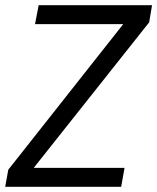

<svg xmlns="http://www.w3.org/2000/svg" viewBox="-45 -720 606 740"><path d="M-25 0 -13 -66 430 -627H90L104 -700H541L530 -634L85 -73H435L422 0Z"/></svg>

Font: DM Sans 36pt
Style: Italic
Weight: 400
Italic angle: -10°
Designer: Colophon Foundry, Jonny Pinhorn
Foundry: Colophon Foundry
Version: Version 4.004;gftools[0.9.30]